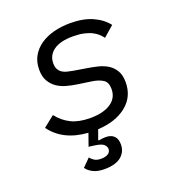

<svg xmlns="http://www.w3.org/2000/svg" viewBox="-133 -634 866 947"><g transform="rotate(-20 300.0 -160.5)"><path d="M257 207Q218 207 194.5 194.5Q171 182 161 166L201 126Q209 137 222 145Q235 153 257 153Q279 153 293 144.5Q307 136 307 119Q307 108 296 96.5Q285 85 247 80L218 76L241 11Q111 2 48 -85L106 -131Q136 -93 176 -73.5Q216 -54 275 -54Q344 -54 383 -80Q422 -106 422 -153Q422 -189 400.5 -202.5Q379 -216 347 -221L272 -232Q244 -236 216.5 -243.5Q189 -251 167.5 -266Q146 -281 132.5 -304.5Q119 -328 119 -364Q119 -405 136.5 -435.5Q154 -466 184 -486.5Q214 -507 254 -517.5Q294 -528 340 -528Q408 -528 456 -507Q504 -486 533 -449L478 -401Q471 -411 459.5 -422Q448 -433 430.5 -442Q413 -451 388.5 -456.5Q364 -462 331 -462Q264 -462 229.5 -437Q195 -412 195 -370Q195 -351 201.5 -339Q208 -327 219 -319.5Q230 -312 244.5 -308.5Q259 -305 275 -302L348 -290Q373 -286 399.5 -279.5Q426 -273 448 -259.5Q470 -246 484.5 -222.5Q499 -199 499 -161Q499 -85 442.5 -39.5Q386 6 292 11L274 61L276 64Q287 62 297 61Q307 60 313 60Q341 60 356.5 75Q372 90 372 119Q372 142 362.5 159Q353 176 337.5 186.5Q322 197 301 202Q280 207 257 207Z"/></g></svg>

Font: IBM Plex Mono
Style: Italic
Weight: 400
Italic angle: -9°
Monospace: yes
Designer: Mike Abbink, Paul van der Laan, Pieter van Rosmalen
Foundry: Bold Monday
Version: Version 2.3